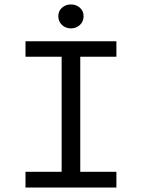

<svg xmlns="http://www.w3.org/2000/svg" viewBox="-20 -846 640 866"><path d="M243 -773Q243 -796 259.5 -811Q276 -826 300 -826Q324 -826 340.5 -811Q357 -796 357 -773Q357 -749 340.5 -733.5Q324 -718 300 -718Q276 -718 259.5 -733.5Q243 -749 243 -773ZM95 -71H258V-590H95V-660H505V-590H342V-71H505V0H95Z"/></svg>

Font: Office Code Pro
Style: Regular
Weight: 400
Designer: Nathan Rutzky & Paul D. Hunt
Foundry: Adobe Systems Incorporated
Version: Version 1.004